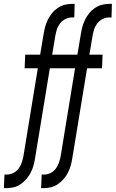

<svg xmlns="http://www.w3.org/2000/svg" viewBox="-62 -755 597 990"><path d="M-42 215 -39 145H-26Q-9 145 7.5 136.5Q24 128 34.5 113.5Q45 99 50.5 82.5Q56 66 59 49L133 -403H65L68 -473H145L163 -580Q166 -599 171 -617.5Q176 -636 185 -654Q194 -672 206.5 -687.5Q219 -703 236.5 -714.5Q254 -726 272.5 -730.5Q291 -735 309 -735H323L321 -665H308Q291 -665 274.5 -656.5Q258 -648 247 -633.5Q236 -619 231 -602.5Q226 -586 223 -569L207 -473H275L272 -403H195L119 60Q116 79 111 97.5Q106 116 97 134Q88 152 74.5 167.5Q61 183 44.5 194.5Q28 206 9 210.5Q-10 215 -29 215ZM150 215 153 145H166Q183 145 199.5 136.5Q216 128 226.5 113.5Q237 99 242.5 82.5Q248 66 251 49L325 -403H257L260 -473H337L355 -580Q358 -599 363 -617.5Q368 -636 377 -654Q386 -672 398.5 -687.5Q411 -703 428.5 -714.5Q446 -726 464.5 -730.5Q483 -735 501 -735H515L513 -665H500Q483 -665 466.5 -656.5Q450 -648 439 -633.5Q428 -619 423 -602.5Q418 -586 415 -569L399 -473H467L464 -403H387L311 60Q308 79 303 97.5Q298 116 289 134Q280 152 266.5 167.5Q253 183 236.5 194.5Q220 206 201 210.5Q182 215 163 215Z"/></svg>

Font: Iosevka Curly
Style: Italic
Weight: 400
Italic angle: -9°
Monospace: yes
Designer: Belleve Invis
Foundry: Belleve Invis
Version: Version 22.1.2; ttfautohint (v1.8.4)